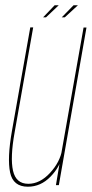

<svg xmlns="http://www.w3.org/2000/svg" viewBox="-20 -700 347 726"><path d="M191.5 0H202.5L307 -596H296L205.5 -84ZM105.5 -596.5H94.5L25 -204Q7 -101.5 18.2 -47.8Q29.5 6 85.5 6Q134 6 171 -32Q208 -70 216 -114.5L215 -134.5Q207 -87 169 -46Q131 -5 87 -5Q40.5 -5 29.2 -54.5Q18 -104 35.5 -200.5ZM213.5 -634.5H225L274.5 -680H258ZM143 -634.5H154L202 -680H186.5Z"/></svg>

Font: Anybody Thin Condensed
Style: Italic
Weight: 100
Width: 3
Italic angle: -10°
Version: Version 1.113;gftools[0.9.25]